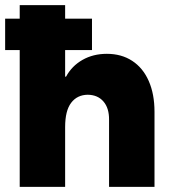

<svg xmlns="http://www.w3.org/2000/svg" viewBox="-22 -727 676 747"><path d="M54.7 -532.2H-2V-654.3H54.7V-707H231.4V-654.3H335.9V-532.2H231.4V-428.7H234.9Q257.3 -470.2 298.8 -493.9Q340.3 -517.6 393.6 -517.6Q450.7 -517.6 492.4 -490.2Q534.2 -462.9 556.6 -412.1Q579.1 -361.3 579.1 -292V0H402.3V-260.7Q402.8 -306.2 380.6 -332Q358.4 -357.9 319.3 -358.4Q278.3 -357.9 254.9 -327.1Q231.4 -296.4 231.4 -232.4V0H54.7Z"/></svg>

Font: Wanted Sans Black
Style: Regular
Weight: 900
Designer: Original Design by Kil Hyung-jin and Kang Hanbin, Wanted Lab, Inc; Hangeul from Source Han Sans by Jang Soo-young and Ka
Foundry: Wanted Lab, Inc.
Version: Version 1.003